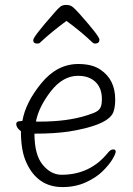

<svg xmlns="http://www.w3.org/2000/svg" viewBox="-20 -744 540 780"><path d="M234 16Q132 16 87 -84Q65 -131 65 -211Q46 -225 46 -240Q46 -252 64 -252L71 -253Q84 -328 148 -406Q212 -484 298 -484Q355 -484 388 -461Q448 -421 448 -340Q448 -312 442 -293Q427 -237 262 -210Q203 -201 120 -201Q120 -115 153.5 -74.5Q187 -34 230 -34Q346 -34 418 -123Q429 -137 440 -137Q450 -137 450 -128Q450 -119 436.5 -96.5Q423 -74 396.5 -48Q370 -22 328 -3Q286 16 234 16ZM126 -250H142Q255 -250 335 -276Q364 -285 375 -292.5Q386 -300 390 -311.5Q394 -323 394 -341Q394 -386 368 -411Q342 -436 297 -436Q235 -436 186 -372.5Q137 -309 126 -250ZM131 -567Q115 -567 115 -581Q115 -595 200 -691Q215 -709 224.5 -716.5Q234 -724 249 -724Q265 -724 275 -716Q285 -708 302 -689Q384 -597 384 -583Q384 -568 368 -567Q359 -567 354 -573Q309 -616 250 -659Q190 -615 145 -573Q141 -567 131 -567Z"/></svg>

Font: LXGW WenKai Mono TC Light
Style: Regular
Weight: 300
Designer: LXGW / Fontworks Inc.
Foundry: LXGW / Fontworks Inc.
Version: Version 1.330